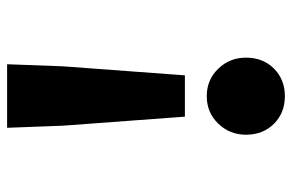

<svg xmlns="http://www.w3.org/2000/svg" viewBox="-160 -650 821 540"><g transform="rotate(-90 250.0 -379.5)"><path d="M192.4 -269.5 167 -612.3 161.1 -769.5H339.8L334 -612.3L308.6 -269.5ZM141.6 -97.7Q141.6 -143.6 172.9 -175.8Q204.1 -208 250 -208Q295.9 -208 327.1 -175.8Q358.4 -143.6 358.4 -97.7Q358.4 -49.8 327.6 -19Q296.9 11.7 250 11.7Q203.1 11.7 172.4 -19Q141.6 -49.8 141.6 -97.7Z"/></g></svg>

Font: Gen Shin Gothic Monospace Heavy
Style: Bold
Weight: 800
Designer: [Source Han Sans]
Ryoko NISHIZUKA  (kana & ideographs); Paul D. Hunt (Latin, Greek & Cyrillic); Wenlong ZHANG  (bopomofo
Version: Version 1.002.20150607